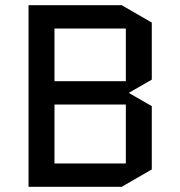

<svg xmlns="http://www.w3.org/2000/svg" viewBox="-20 -720 695 740"><path d="M565 -413 478 -363V-361L565 -311V-67L449 0H90V-700H449L565 -633ZM190 -317V-90H465V-317ZM190 -610V-407H465V-610Z"/></svg>

Font: Quantico
Style: Regular
Weight: 400
Designer: Matt Desmond
Foundry: MADtype
Version: Version 2.002